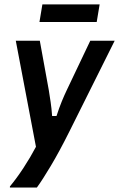

<svg xmlns="http://www.w3.org/2000/svg" viewBox="-20 -685 541 872"><path d="M25 166.7V161.7Q55 125.8 86.7 77.5Q118.3 29.2 143.3 -18.3L51.7 -500H160.8L201.7 -275Q205.8 -249.2 210 -221.2Q214.2 -193.3 216.7 -158.3H236.7Q249.2 -196.7 260.8 -225Q272.5 -253.3 283.3 -275.8L390 -500H500.8L295 -87.5Q249.2 4.2 210.8 68.3Q172.5 132.5 147.5 166.7ZM159.2 -585 172.5 -665H432.5L419.2 -585Z"/></svg>

Font: Familjen Grotesk GF Medium
Style: Italic
Weight: 500
Designer: Anders Wikstroem, Jonas Baeckman, Matilda Gysing, Kristian Moeller
Foundry: Familjen STHML AB
Version: Version 2.000; Beta; Release 4; Build 6